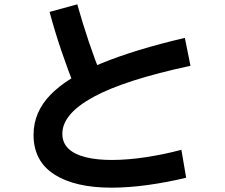

<svg xmlns="http://www.w3.org/2000/svg" viewBox="-20 -810 1040 887"><path d="M818 -118 840 11Q754 32 664 44.5Q574 57 495 57Q326 57 230.5 -4.5Q135 -66 135 -187Q135 -292 213.5 -372.5Q292 -453 447.5 -517Q603 -581 834 -635L860 -506Q557 -441 412.5 -362.5Q268 -284 268 -192Q268 -150 296.5 -123Q325 -96 376.5 -83.5Q428 -71 496 -71Q570 -71 655 -84Q740 -97 818 -118ZM451 -453 327 -403Q294 -486 264 -574Q234 -662 209 -755L337 -790Q362 -701 390.5 -616.5Q419 -532 451 -453Z"/></svg>

Font: Murecho Thin SemiBold
Style: Regular
Weight: 600
Version: Version 1.010